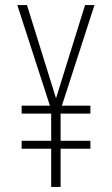

<svg xmlns="http://www.w3.org/2000/svg" viewBox="-20 -734 441 754"><path d="M200 -348 86 -714H48L176 -319H65V-288H181V-181H65V-150H181V0H218V-150H335V-181H218V-288H335V-319H223L351 -714H314Z"/></svg>

Font: Noto Sans Lao UI ExtCond ExtLt
Style: Regular
Weight: 200
Width: 2
Designer: Monotype Design Team
Foundry: Monotype Imaging Inc.
Version: Version 2.000